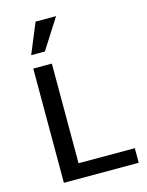

<svg xmlns="http://www.w3.org/2000/svg" viewBox="-132 -987 816 1068"><g transform="rotate(-15 275.5 -453.5)"><path d="M100 0V-658H207V0ZM134 0V-84H531V0ZM108 -733 180 -907H298L187 -733Z"/></g></svg>

Font: Ysabeau Office SemiBold
Style: Regular
Weight: 600
Designer: Christian Thalmann (Catharsis Fonts)
Version: Version 2.001;gftools[0.9.30]; featfreeze: tnum,lnum,ss02